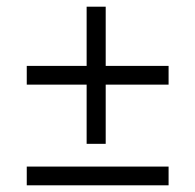

<svg xmlns="http://www.w3.org/2000/svg" viewBox="-20 -585 584 574"><path d="M484 -332H296V-155H239V-332H60V-388H239V-565H296V-388H484ZM484 -31H60V-87H484Z"/></svg>

Font: Hind Madurai Light
Style: Regular
Weight: 300
Designer: Jyotish Sonowal
Foundry: Indian Type Foundry
Version: Version 1.001;PS 1.0;hotconv 1.0.86;makeotf.lib2.5.63406; tt